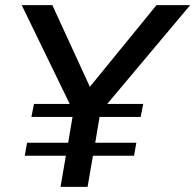

<svg xmlns="http://www.w3.org/2000/svg" viewBox="-20 -732 765 752"><path d="M505 -122H344L323 0H217L238 -122H77L86 -173H247L264 -274H103L113 -325H253L65 -712H185L332 -392L593 -712H725L400 -325H541L531 -274H370L353 -173H514Z"/></svg>

Font: Creato Display Medium
Style: Italic
Weight: 500
Italic angle: -10°
Version: Version 1.000